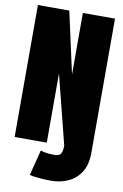

<svg xmlns="http://www.w3.org/2000/svg" viewBox="-97 -755 644 1003"><g transform="rotate(10 225.0 -254.0)"><path d="M246.5 192Q216.5 192 182.5 189Q148.5 186 133 181.5L167.5 45.5Q178.5 50.5 197.8 53.2Q217 56 239.5 56Q269 56 276.2 40.2Q283.5 24.5 283.5 0L191 -367V0H20.5V-700H187L259 -373.5V-700H429.5V12.5Q429.5 74 404.8 113.8Q380 153.5 338.5 172.8Q297 192 246.5 192Z"/></g></svg>

Font: Trispace Condensed ExtraBold
Style: Regular
Weight: 800
Width: 3
Designer: Tyler Finck
Foundry: Etcetera Type Company
Version: Version 1.210; ttfautohint (v1.8.3)